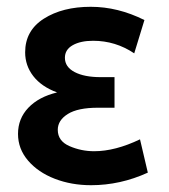

<svg xmlns="http://www.w3.org/2000/svg" viewBox="-20 -534 496 565"><path d="M257 -89Q319 -89 392 -124L415 -26Q334 11 248 11Q190 11 141 -8Q92 -27 62.5 -61.5Q33 -96 33 -140Q33 -185 63.5 -217Q94 -249 148 -262Q102 -279 78 -310Q54 -341 54 -380Q54 -444 109 -479Q164 -514 247 -514Q327 -514 405 -475L375 -377Q320 -414 254 -414Q217 -414 194 -401Q171 -388 171 -364Q171 -337 199.5 -322Q228 -307 276 -307H317V-217H268Q209 -217 179.5 -198.5Q150 -180 150 -152Q150 -119 184.5 -104Q219 -89 257 -89Z"/></svg>

Font: Geom Medium
Style: Bold
Weight: 500
Version: Version 1.102